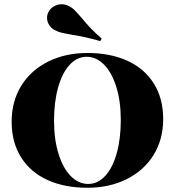

<svg xmlns="http://www.w3.org/2000/svg" viewBox="-20 -872 825 906"><path d="M750 -310Q750 -214 704.5 -140.5Q659 -67 577.5 -26.5Q496 14 392 14Q285 14 204.5 -22.5Q124 -59 79.5 -129.5Q35 -200 35 -298Q35 -394 80.5 -467.5Q126 -541 207.5 -581.5Q289 -622 393 -622Q500 -622 580.5 -585.5Q661 -549 705.5 -478.5Q750 -408 750 -310ZM235 -302Q235 -213 256.5 -145Q278 -77 314.5 -40.5Q351 -4 396 -4Q442 -4 477 -42.5Q512 -81 531 -149.5Q550 -218 550 -306Q550 -395 528.5 -463Q507 -531 470.5 -567.5Q434 -604 389 -604Q343 -604 308 -565.5Q273 -527 254 -458.5Q235 -390 235 -302ZM364 -789Q408 -734 460 -690L453 -678Q390 -697 319 -708Q290 -713 273 -717Q256 -721 240 -729Q222 -738 212 -754Q202 -770 202 -788Q202 -802 208 -814Q217 -832 234.5 -842Q252 -852 271 -852Q286 -852 302 -845Q319 -837 331 -825Q343 -813 364 -789Z"/></svg>

Font: Playfair Display SC Black
Style: Regular
Weight: 900
Designer: Claus Eggers Sørensen
Foundry: Claus Eggers Sørensen
Version: Version 1.200; ttfautohint (v1.6)